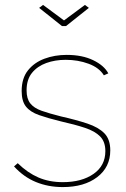

<svg xmlns="http://www.w3.org/2000/svg" viewBox="-20 -750 511 780"><path d="M235 10Q176 10 126 -10.5Q76 -31 37 -74L52 -87Q92 -48 136 -29Q180 -10 235 -10Q312 -10 360 -43.5Q408 -77 408 -136Q408 -174 387 -195.5Q366 -217 325.5 -230.5Q285 -244 227 -257Q174 -270 138.5 -282.5Q103 -295 85.5 -317Q68 -339 68 -380Q68 -432 93.5 -464Q119 -496 160.5 -511.5Q202 -527 251 -527Q314 -527 358.5 -505.5Q403 -484 420 -452L402 -444Q383 -475 340 -491Q297 -507 247 -507Q204 -507 168 -494Q132 -481 110 -454Q88 -427 88 -383Q88 -349 103 -330Q118 -311 149 -300Q180 -289 228 -277Q290 -263 335 -248Q380 -233 404 -208.5Q428 -184 428 -139Q428 -71 375 -30.5Q322 10 235 10ZM155 -730 240 -667 325 -730 341 -718 248 -644H232L139 -718Z"/></svg>

Font: Raleway Thin Thin
Style: Regular
Weight: 250
Version: Version 4.026